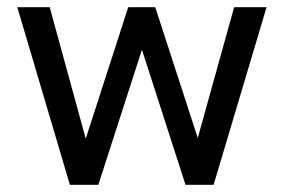

<svg xmlns="http://www.w3.org/2000/svg" viewBox="-20 -513 788 533"><path d="M174 0 28 -493H118L218 -128L336 -493H411L529 -130L630 -493H720L573 0H495L374 -375L253 0Z"/></svg>

Font: Hanken Grotesk
Style: Regular
Weight: 400
Designer: Alfredo Marco Pradil
Foundry: Hanken Design Co.
Version: Version 3.013